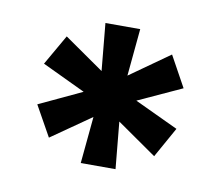

<svg xmlns="http://www.w3.org/2000/svg" viewBox="-47 -743 487 424"><g transform="rotate(10 196.0 -531.0)"><path d="M158 -374 168 -479 79 -417 41 -485 137 -530 40 -576 79 -644 168 -582 158 -688H236L226 -582L315 -645L353 -576L255 -531L353 -485L315 -417L226 -479L236 -374Z"/></g></svg>

Font: Saira ExtraCondensed ExtraBold
Style: Regular
Weight: 800
Width: 2
Designer: Hector Gatti with collaboration of the Omnibus-Type team
Foundry: Omnibus-Type
Version: Version 1.101